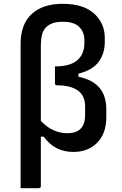

<svg xmlns="http://www.w3.org/2000/svg" viewBox="-20 -786 640 1006"><path d="M537 -172Q537 -87 489.5 -38.5Q442 10 365 10Q314 10 276 -10Q238 -30 209 -70H194V189Q194 200 183 200H88V-557Q88 -659 146 -712.5Q204 -766 308 -766Q417 -766 473 -715Q529 -664 529 -587V-567Q529 -505 496.5 -461.5Q464 -418 391 -400V-384Q447 -372 479 -347Q511 -322 524 -288Q537 -254 537 -216ZM194 -543V-153Q224 -120 259.5 -104Q295 -88 333 -88Q426 -88 426 -183V-228Q426 -284 388 -311.5Q350 -339 279 -339Q268 -339 268 -350V-438Q348 -438 385 -470.5Q422 -503 422 -558V-577Q422 -618 395 -645Q368 -672 309 -672Q278 -672 257.5 -665Q237 -658 222 -644Q206 -628 200 -603.5Q194 -579 194 -543Z"/></svg>

Font: Recursive Sn Lnr St Med
Style: Regular
Weight: 500
Version: Version 1.085;hotconv 1.1.0;makeotfexe 2.6.0; ttfautohint (v